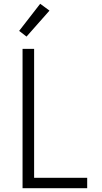

<svg xmlns="http://www.w3.org/2000/svg" viewBox="-20 -993 540 1013"><path d="M99 0V-735H160V-55H440V0ZM120 -800 81 -830 192 -973 241 -937Z"/></svg>

Font: Iosevka Light
Style: Regular
Weight: 300
Monospace: yes
Designer: Belleve Invis
Foundry: Belleve Invis
Version: Version 32.5.0; ttfautohint (v1.8.4)